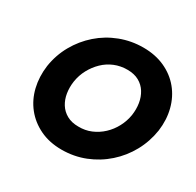

<svg xmlns="http://www.w3.org/2000/svg" viewBox="-158 -895 1119 1095"><g transform="rotate(30 401.5 -347.0)"><path d="M240 -350Q247 -394 267.5 -432Q288 -470 318.5 -499.5Q349 -529 388 -545Q427 -561 472 -561Q517 -561 548.5 -543.5Q580 -526 598.5 -496Q617 -466 623 -428.5Q629 -391 623 -350Q616 -307 595.5 -268.5Q575 -230 544 -201Q513 -172 474 -155.5Q435 -139 390 -140Q346 -140 314.5 -157.5Q283 -175 264.5 -204.5Q246 -234 240 -271.5Q234 -309 240 -350ZM64 -350Q54 -275 70 -208Q86 -141 127 -89.5Q168 -38 230.5 -8Q293 22 373 22Q454 22 526 -6.5Q598 -35 655.5 -86Q713 -137 750 -204.5Q787 -272 799 -350Q809 -425 792 -491.5Q775 -558 733.5 -608.5Q692 -659 629.5 -687.5Q567 -716 488 -716Q409 -716 337 -688.5Q265 -661 208 -611Q151 -561 113.5 -494.5Q76 -428 64 -350Z"/></g></svg>

Font: Jost
Style: Bold Italic
Weight: 700
Italic angle: -5°
Version: Version 3.710